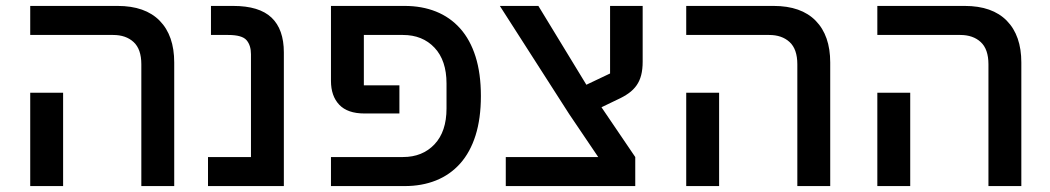

<svg xmlns="http://www.w3.org/2000/svg" viewBox="-20 -628 3544 648"><path d="M457 -411Q457 -462 431 -486Q405 -510 362 -510H82V-608H377Q470 -608 519 -558Q568 -508 568 -417V0H457ZM82 -315H193V0H82Z M682 -98H827V-445Q827 -475 812 -492.5Q797 -510 750 -510H692V-608H767Q855 -608 896.5 -568.5Q938 -529 938 -451V0H682Z M1097 -98H1340Q1406 -98 1446.5 -141Q1487 -184 1487 -262V-346Q1487 -424 1446.5 -467Q1406 -510 1340 -510H1208V-340H1328V-245H1210Q1153 -245 1125 -274.5Q1097 -304 1097 -355V-608H1346Q1404 -608 1451.5 -589Q1499 -570 1533 -532Q1567 -494 1585 -437Q1603 -380 1603 -304Q1603 -228 1585 -171Q1567 -114 1533 -76Q1499 -38 1451.5 -19Q1404 0 1346 0H1097Z M1687 -98H1999L1901 -243L1667 -608H1797L1959 -342L2039 -380V-608H2149V-420Q2149 -394 2144 -374.5Q2139 -355 2128.5 -340Q2118 -325 2102 -313.5Q2086 -302 2064 -292L2010 -266L2124 -98V0H1687Z M2671 -411Q2671 -462 2645 -486Q2619 -510 2576 -510H2296V-608H2591Q2684 -608 2733 -558Q2782 -508 2782 -417V0H2671ZM2296 -315H2407V0H2296Z M3316 -411Q3316 -462 3290 -486Q3264 -510 3221 -510H2941V-608H3236Q3329 -608 3378 -558Q3427 -508 3427 -417V0H3316ZM2941 -315H3052V0H2941Z"/></svg>

Font: IBM Plex Sans Hebrew Medm
Style: Regular
Weight: 500
Designer: Mike Abbink, Paul van der Laan, Pieter van Rosmalen, Yanek Iontef
Foundry: Bold Monday
Version: Version 1.3